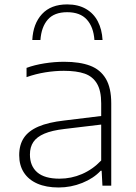

<svg xmlns="http://www.w3.org/2000/svg" viewBox="-20 -822 600 850"><path d="M472.5 -364.5V0H433.5L430 -66H425.5Q394.5 -32.5 344.2 -12.2Q294 8 239.5 8Q184.5 8 145.2 -9.2Q106 -26.5 85.5 -58.5Q65 -90.5 65 -135Q65 -180.5 85.5 -211.5Q106 -242.5 149.8 -261.5Q193.5 -280.5 264.5 -288.5L428 -308.5V-364.5Q428 -420.5 409.2 -452Q390.5 -483.5 354.8 -496Q319 -508.5 262.5 -508.5Q223.5 -508.5 181 -501.8Q138.5 -495 97.5 -480.5V-521.5Q132.5 -534.5 176.8 -541.5Q221 -548.5 264 -548.5Q333 -548.5 378.8 -531.2Q424.5 -514 448.5 -473.5Q472.5 -433 472.5 -364.5ZM428 -111.5V-270.5L265 -251Q209.5 -244.5 176.2 -230.2Q143 -216 127.8 -193.5Q112.5 -171 112.5 -138Q112.5 -87 145 -59Q177.5 -31 243.5 -31Q295.5 -31 343 -51.5Q390.5 -72 428 -111.5ZM277.5 -802.5Q326 -802.5 360.5 -782.5Q395 -762.5 413.2 -727Q431.5 -691.5 434 -645H398Q394 -702.5 364.5 -735.2Q335 -768 277.5 -768Q220 -768 191.5 -735.2Q163 -702.5 159 -645H123Q126.5 -717 166 -759.8Q205.5 -802.5 277.5 -802.5Z"/></svg>

Font: Encode Sans Expanded ExtraLight
Style: Regular
Weight: 275
Width: 7
Designer: Multiple Designers
Foundry: Impallari Type
Version: Version 2.000